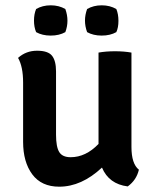

<svg xmlns="http://www.w3.org/2000/svg" viewBox="-20 -694 588 723"><path d="M67 -160V-383Q67 -443 48 -476Q78 -503 119.5 -503Q161 -503 176 -484Q191 -465 191 -425V-187Q191 -141 203 -121.5Q215 -102 246 -102Q303 -102 351 -152V-496Q379 -501 413 -501Q447 -501 475 -496V-141Q475 -77 503 -55Q494 -16 461 8Q390 -1 364 -63Q287 9 203 9Q136 9 101.5 -37.5Q67 -84 67 -160ZM308 -573Q300 -595 300 -616.5Q300 -638 308 -660Q332 -674 363 -674Q394 -674 418 -660Q426 -641 426 -615.5Q426 -590 418 -573Q395 -560 363 -560Q331 -560 308 -573ZM116 -573Q108 -592 108 -616.5Q108 -641 116 -660Q140 -674 171 -674Q202 -674 226 -660Q234 -638 234 -616Q234 -594 226 -573Q203 -560 171 -560Q139 -560 116 -573Z"/></svg>

Font: Signika Negative
Style: Semibold
Weight: 600
Designer: Anna Giedrys
Foundry: Anna Giedrys
Version: Version 1.001